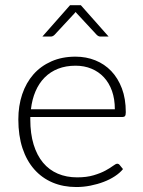

<svg xmlns="http://www.w3.org/2000/svg" viewBox="-20 -728 562 754"><path d="M431 -299Q431 -339 419.8 -370.8Q408.5 -402.5 388 -424.5Q367.5 -446.5 339.2 -458.2Q311 -470 277 -470Q238.5 -470 208 -458Q177.5 -446 155.2 -423.5Q133 -401 119.5 -369.5Q106 -338 101.5 -299ZM99 -268.5V-259Q99 -203 112 -160.5Q125 -118 149 -89.2Q173 -60.5 207 -46Q241 -31.5 283 -31.5Q320.5 -31.5 348 -39.8Q375.5 -48 394.2 -58.2Q413 -68.5 424 -76.8Q435 -85 440 -85Q446.5 -85 450 -80L463 -64Q451 -49 431.2 -36Q411.5 -23 387.2 -13.8Q363 -4.5 335.2 1Q307.5 6.5 279.5 6.5Q228.5 6.5 186.5 -11.2Q144.5 -29 114.5 -63Q84.5 -97 68.2 -146.2Q52 -195.5 52 -259Q52 -312.5 67.2 -357.8Q82.5 -403 111.2 -435.8Q140 -468.5 181.8 -487Q223.5 -505.5 276.5 -505.5Q318.5 -505.5 354.5 -491Q390.5 -476.5 417 -448.8Q443.5 -421 458.8 -380.5Q474 -340 474 -287.5Q474 -276.5 471 -272.5Q468 -268.5 461 -268.5ZM406.5 -584.5H374Q366.5 -584.5 359.5 -591.5L282.5 -674.5Q281 -676 279.8 -677.5Q278.5 -679 277 -681Q275.5 -679 274.2 -677.5Q273 -676 271.5 -674.5L194.5 -591.5Q191.5 -588.5 187.8 -586.5Q184 -584.5 180 -584.5H146.5L255 -707.5H297.5Z"/></svg>

Font: Lato 2
Style: Regular
Weight: 300
Designer: Lukasz Dziedzic with Adam Twardoch and Botio Nikoltchev
Foundry: tyPoland Lukasz Dziedzic
Version: Version 2.015; 2015-08-06; http://www.latofonts.com/